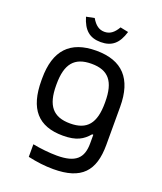

<svg xmlns="http://www.w3.org/2000/svg" viewBox="-159 -782 918 1089"><g transform="rotate(20 300.0 -237.0)"><path d="M59 -256V-244C59 -72 131 9 280 9C362 9 400 -15 434 -55H441V-3C441 87 399 127 287 127C242 127 186 121 140 112V188C195 200 243 206 294 206C463 206 530 132 530 -26V-256C530 -425 452 -509 295 -509C137 -509 59 -425 59 -256ZM147 -247V-253C147 -376 192 -430 295 -430C397 -430 441 -376 441 -253V-247C441 -124 397 -70 295 -70C192 -70 147 -124 147 -247ZM173 -670 222 -680C244 -642 268 -625 300 -625C332 -625 356 -642 378 -680L427 -670C405 -596 367 -563 300 -563C233 -563 195 -596 173 -670Z"/></g></svg>

Font: LT Wave Mono
Style: Regular
Weight: 400
Designer: Daniel Lyons
Version: Version 2.5 (Glyphs App)